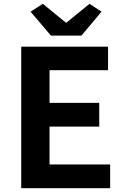

<svg xmlns="http://www.w3.org/2000/svg" viewBox="-20 -984 655 1004"><path d="M246 -798H406L511 -923L448 -964L328 -866H324L204 -964L140 -923ZM91 0H556V-124H239V-322H499V-446H239V-617H545V-740H91Z"/></svg>

Font: Spoqa Han Sans Neo Bold
Style: Bold
Weight: 700
Designer: [Spoqa Han Sans Neo] Dong-huui Kim  Younghwa Kang  Yujin Lee  [Noto Sans] Ryoko NISHIZUKA  (kana & ideographs); Paul D. 
Foundry: Spoqa (http://www.spoqa-han-sans.com)
Version: Version 1.000